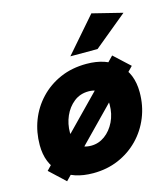

<svg xmlns="http://www.w3.org/2000/svg" viewBox="-113 -839 823 942"><g transform="rotate(-15 298.0 -367.5)"><path d="M351 -517Q450 -517 509 -463.5Q568 -410 568 -315Q568 -247 544 -188Q520 -129 476.5 -84.5Q433 -40 374.5 -15Q316 10 246 10Q145 10 86 -43.5Q27 -97 27 -191Q27 -257 49.5 -315.5Q72 -374 115 -419.5Q158 -465 217.5 -491Q277 -517 351 -517ZM271 -123Q309 -123 340.5 -146Q372 -169 391 -208Q410 -247 410 -295Q410 -338 388 -361Q366 -384 326 -384Q283 -384 251.5 -359Q220 -334 203 -295Q186 -256 186 -212Q186 -170 207.5 -146.5Q229 -123 271 -123ZM111 15 32 -59 89 -118 169 -187 376 -399 427 -465 484 -524 564 -450 507 -391 426 -322 219 -110 168 -44ZM285 -573 439 -750 592 -712 423 -573Z"/></g></svg>

Font: Livvic
Style: Bold Italic
Weight: 700
Italic angle: -10°
Designer: Jacques Le Bailly, Baron von Fonthausen
Version: Version 1.001; ttfautohint (v1.8.2)